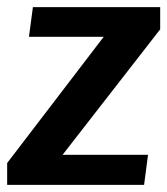

<svg xmlns="http://www.w3.org/2000/svg" viewBox="-30 -517 468 537"><path d="M62 -497H418V-435L145 -84H384L373 0H-10V-61L260 -414H51Z"/></svg>

Font: Rosario Light
Style: Bold Italic
Weight: 700
Italic angle: -8.05°
Version: Version 1.101; ttfautohint (v1.8.1.43-b0c9)